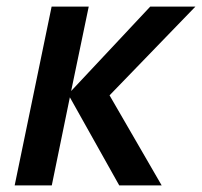

<svg xmlns="http://www.w3.org/2000/svg" viewBox="-20 -561 611 581"><path d="M136.2 -541H248.5L195.3 -285.6L434.6 -541H571.3L311.5 -272.5L469.2 0H340.8L191.4 -266.6L136.7 0H24.4Z"/></svg>

Font: Viking Open Sans Light
Style: Bold Italic
Weight: 600
Italic angle: -12°
Foundry: Ascender Corporation
Version: Version 2.000